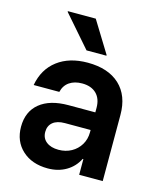

<svg xmlns="http://www.w3.org/2000/svg" viewBox="-109 -796 746 886"><g transform="rotate(15 263.5 -353.5)"><path d="M202.5 9.2Q126.7 9.2 80.4 -33.3Q34.2 -75.8 34.2 -145Q34.2 -217.5 82.9 -257.5Q131.7 -297.5 220 -297.5H348.3V-319.2Q348.3 -362.5 323.8 -386.7Q299.2 -410.8 255.8 -410.8Q219.2 -410.8 195 -394.2Q170.8 -377.5 163.3 -345.8H40.8Q55 -424.2 111.7 -467.1Q168.3 -510 255.8 -510Q354.2 -510 408.8 -459.2Q463.3 -408.3 463.3 -315.8V0H350.8V-75H347.5Q327.5 -35 289.6 -12.9Q251.7 9.2 202.5 9.2ZM228.3 -86.7Q262.5 -86.7 289.6 -101.7Q316.7 -116.7 332.5 -142.9Q348.3 -169.2 348.3 -202.5V-213.3H225.8Q188.3 -213.3 168.3 -196.7Q148.3 -180 148.3 -150.8Q148.3 -120.8 170 -103.8Q191.7 -86.7 228.3 -86.7ZM235 -563.3 105 -712.5V-715.8H238.3L330 -566.7V-563.3Z"/></g></svg>

Font: Funnel Sans SemiBold
Style: Regular
Weight: 600
Designer: NORD ID, Kristian Moeller
Foundry: Dicotype
Version: Version 1.000